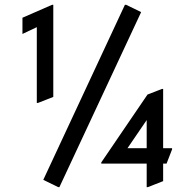

<svg xmlns="http://www.w3.org/2000/svg" viewBox="-20 -767 808 797"><path d="M221.7 9.8 159.7 -20.5 498.5 -747.1H503.4L565.9 -716.8L226.6 9.8ZM196.3 -747.1H201.2V-364.7L137.7 -339.8H132.8V-654.3L73.2 -626V-693.4ZM509.3 -151.9H588.9V-268.6ZM593.8 9.8H588.9V-87.9H400.4V-92.8L592.3 -374.5L652.3 -397.9H657.2V-151.9H694.3V-147L671.4 -87.9H657.2V-15.1Z"/></svg>

Font: Nova Square
Style: Book
Weight: 400
Designer: Wojciech Kalinowski "wmk69" (wmk69@o2.pl)
Foundry: Wojciech Kalinowski "wmk69" (wmk69@o2.pl)
Version: Version 3.1.0; 2021-05-23